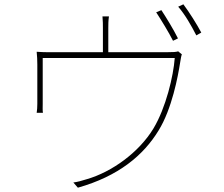

<svg xmlns="http://www.w3.org/2000/svg" viewBox="-20 -846 1040 890"><path d="M913 -695C893 -733 857 -790 830 -826L806 -815C838 -778 867 -727 890 -682L913 -695ZM805 -668C783 -712 751 -764 728 -799L704 -789C728 -752 763 -695 782 -657L805 -668ZM715 -241C777 -341 805 -492 815 -556C818 -574 820 -587 823 -594L806 -608C796 -605 786 -604 753 -604H482V-716C482 -729 482 -751 485 -770H455C457 -751 457 -729 457 -716V-604H219C193 -604 172 -604 150 -606C152 -588 153 -566 153 -547V-364C153 -352 152 -333 150 -323H179C177 -334 178 -352 178 -365V-577H790C784 -494 749 -346 691 -250C625 -141 500 -49 381 -15C359 -8 341 -3 320 0L341 24C529 -29 645 -126 715 -241Z"/></svg>

Font: Glow Sans SC Normal Thin
Style: Regular
Weight: 100
Designer: Ryoko NISHIZUKA (kana, bopomofo & ideographs); Paul D. Hunt (Latin, Greek & Cyrillic); Sandoll Communications, Soo-young
Version: Version 0.93